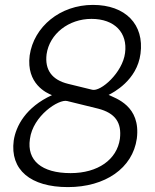

<svg xmlns="http://www.w3.org/2000/svg" viewBox="-20 -753 634 783"><path d="M359 -733C225 -733 118 -644 101 -527C86 -411 171 -373 192 -365C85 -316 45 -239 36 -180C20 -60 105 10 257 10C409 10 521 -67 538 -188C555 -322 451 -352 423 -366C441 -375 539 -425 553 -534C569 -653 492 -733 359 -733ZM353 -676C448 -676 501 -619 490 -537C480 -457 391 -378 356 -387L258 -411C192 -427 162 -468 170 -532C182 -615 260 -676 353 -676ZM268 -47C149 -47 89 -99 102 -186C114 -281 220 -350 254 -341L380 -310C450 -292 477 -253 469 -187C457 -102 379 -47 268 -47Z"/></svg>

Font: United Sans ExtraLight
Style: Italic
Weight: 200
Italic angle: -8°
Designer: Pablo Impallari, Rodrigo Fuenzalida (Modified by Dan O. Williams)
Version: Version 1.000;PS 001.000;hotconv 1.0.88;makeotf.lib2.5.64775